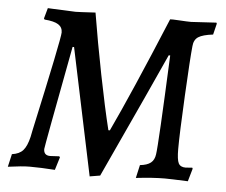

<svg xmlns="http://www.w3.org/2000/svg" viewBox="-49 -700 910 774"><g transform="rotate(5 406.0 -313.0)"><path d="M233 -496H227Q149 -84 149 -76Q149 -50 175 -50L212 -52L215 -48L199 4Q142 0 97 0Q67 0 9 8L21 -44Q51 -48 66 -65Q81 -82 90 -120L95 -145Q178 -525 178 -550Q178 -571 161 -582Q144 -593 105 -596L102 -600L114 -643L134 -642Q228 -638 226 -638Q239 -638 307 -642Q326 -526 352 -394.5Q378 -263 400 -174H406Q479 -328 609 -641Q614 -642 647 -640Q679 -638 694 -638L796 -644L798 -640L787 -595Q745 -590 727.5 -578.5Q710 -567 708 -541Q703 -494 695 -339Q687 -184 687 -123Q687 -80 694.5 -65.5Q702 -51 723 -51L750 -53L752 -49L737 3Q665 0 644 0Q596 0 527 8L539 -45Q568 -48 582.5 -59.5Q597 -71 600 -94Q606 -131 622 -496H616Q569 -391 383 11L341 18Z"/></g></svg>

Font: Alegreya SC Medium
Style: Italic
Weight: 500
Italic angle: -7°
Designer: Juan Pablo del Peral
Foundry: Huerta Tipografica
Version: Version 2.007; ttfautohint (v1.6)